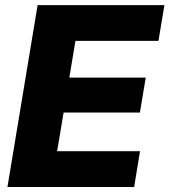

<svg xmlns="http://www.w3.org/2000/svg" viewBox="-20 -748 678 768"><path d="M9.8 0 130.4 -727.5H637.7L613.8 -584.5H281.7L257.3 -437.5H563L539.6 -297.9H234.4L208.5 -143.1H540L516.6 0Z"/></svg>

Font: Inter Extra Bold
Style: Italic
Weight: 800
Italic angle: -9.39999°
Designer: Rasmus Andersson
Foundry: rsms
Version: Version 4.000;git-3c8e0fc